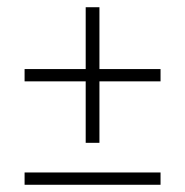

<svg xmlns="http://www.w3.org/2000/svg" viewBox="-20 -511 512 531"><path d="M217 -116V-286H48V-320H217V-491H255V-320H424V-286H255V-116ZM48 0V-34H424V0Z"/></svg>

Font: Rokkitt ExtraLight
Style: Regular
Weight: 250
Version: Version 3.103